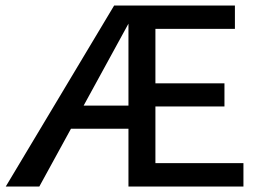

<svg xmlns="http://www.w3.org/2000/svg" viewBox="-20 -678 951 698"><path d="M865 -85V0H447V-210H238L123 0H1L395 -658H834V-573H545V-375H796V-291H545V-85ZM447 -294V-592L284 -294Z"/></svg>

Font: Ysabeau SC Semibold
Style: Regular
Weight: 600
Designer: Christian Thalmann (Catharsis Fonts)
Version: Version 0.003